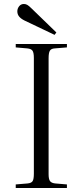

<svg xmlns="http://www.w3.org/2000/svg" viewBox="-20 -944 415 964"><path d="M59 0V-18L119 -23Q138 -25 144 -35Q150 -45 150 -72V-653Q150 -679 143.5 -689Q137 -699 117 -701L59 -706V-723H316V-706L255 -701Q237 -700 230.5 -689.5Q224 -679 224 -651V-69Q224 -45 231 -35Q238 -25 257 -23L316 -18V0ZM254 -769 103 -841Q85 -850 76 -861Q67 -872 67 -887Q67 -901 76 -912.5Q85 -924 100 -924Q109 -924 117 -919.5Q125 -915 138 -902L263 -781Z"/></svg>

Font: Literata 60pt Light
Style: Regular
Weight: 300
Designer: Latin by Veronika Burian and Jose Scaglione. Greek by Irene Vlachou. Cyrillic by Vera Evstafieva.
Foundry: TypeTogether
Version: Version 3.103;gftools[0.9.29]